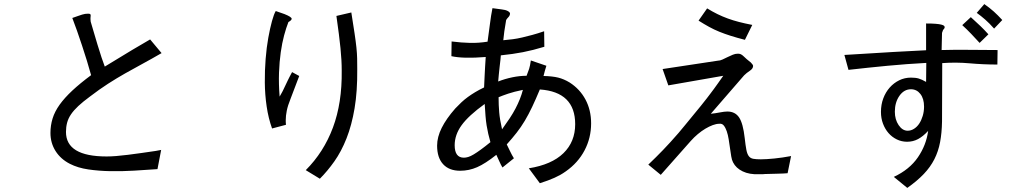

<svg xmlns="http://www.w3.org/2000/svg" viewBox="-20 -781 5040 940"><path d="M715 -588 771 -521Q721 -492 677.5 -468.5Q634 -445 592.5 -421.5Q551 -398 509 -371Q467 -344 420 -308Q386 -283 363.5 -262Q341 -241 327.5 -221Q314 -201 308.5 -180Q303 -159 303 -135Q303 -15 502 -15Q543 -15 606 -23Q669 -31 742 -42L769 -47L751 47Q695 51 636 54.5Q577 58 520.5 57Q464 56 412.5 48.5Q361 41 322 21Q277 -2 252 -41.5Q227 -81 227 -130Q227 -167 237.5 -201Q248 -235 272 -268.5Q296 -302 334 -337.5Q372 -373 426 -413Q417 -446 405.5 -483.5Q394 -521 381.5 -558.5Q369 -596 357 -630.5Q345 -665 334 -693Q351 -699 362.5 -703Q374 -707 382 -709.5Q390 -712 396.5 -713Q403 -714 411 -714Q419 -714 421.5 -712Q424 -710 424 -705Q424 -698 423 -693V-687Q423 -680 424 -675Q429 -658 438 -627.5Q447 -597 457 -563.5Q467 -530 477 -500Q487 -470 493 -455L628 -537Z M1410 -428 1445 -409Q1441 -399 1436 -385.5Q1431 -372 1425 -356.5Q1419 -341 1413 -325Q1407 -309 1402 -296Q1389 -264 1384 -239Q1379 -214 1379 -194Q1379 -189 1379 -183.5Q1379 -178 1380 -170L1312 -152Q1294 -202 1285.5 -260Q1277 -318 1276.5 -377Q1276 -436 1280.5 -492.5Q1285 -549 1293.5 -596Q1302 -643 1311.5 -677.5Q1321 -712 1330 -727L1373 -712Q1408 -698 1408 -689Q1408 -682 1392 -673Q1381 -645 1371 -608Q1361 -571 1354.5 -525Q1348 -479 1346 -425Q1344 -371 1349 -308Q1355 -318 1358.5 -325Q1362 -332 1364 -335Q1374 -356 1379.5 -367.5Q1385 -379 1389 -387.5Q1393 -396 1397.5 -404.5Q1402 -413 1410 -428ZM1627 -703 1700 -720Q1710 -657 1716 -617Q1722 -577 1725 -548Q1728 -519 1728.5 -495.5Q1729 -472 1729 -442Q1730 -334 1716 -251Q1702 -168 1676.5 -103.5Q1651 -39 1617 9Q1583 57 1546 94L1477 52Q1565 -36 1610 -156.5Q1655 -277 1653 -435Q1653 -461 1651.5 -487.5Q1650 -514 1647 -545Q1644 -576 1639 -614.5Q1634 -653 1627 -703Z M2381 -85Q2375 -106 2370.5 -125.5Q2366 -145 2362.5 -166.5Q2359 -188 2357 -213.5Q2355 -239 2353 -272Q2274 -215 2240 -168Q2206 -121 2206 -70Q2206 -9 2251 -9Q2261 -9 2272.5 -12.5Q2284 -16 2299 -25Q2314 -34 2334 -48.5Q2354 -63 2381 -85ZM2421 -305Q2421 -267 2424 -231.5Q2427 -196 2438 -148Q2459 -177 2475.5 -202Q2492 -227 2504 -250Q2516 -273 2525 -295.5Q2534 -318 2540 -341Q2496 -332 2468 -322.5Q2440 -313 2421 -305ZM2579 -485 2655 -459Q2650 -442 2647.5 -434Q2645 -426 2641 -409Q2685 -408 2713 -401Q2741 -394 2769 -377Q2819 -345 2846.5 -293.5Q2874 -242 2874 -177Q2874 -106 2842 -45Q2810 16 2750 58Q2736 68 2722.5 75.5Q2709 83 2694.5 89.5Q2680 96 2662.5 102.5Q2645 109 2623 116L2569 43Q2681 25 2738.5 -31Q2796 -87 2796 -173Q2796 -331 2623 -343Q2603 -295 2585.5 -258Q2568 -221 2549.5 -190Q2531 -159 2509.5 -131.5Q2488 -104 2461 -74Q2469 -58 2477.5 -40Q2486 -22 2496 -6L2440 39Q2432 26 2424 7.5Q2416 -11 2410 -23Q2356 20 2316 37.5Q2276 55 2233 55Q2179 55 2149.5 23Q2120 -9 2120 -68Q2120 -110 2142.5 -155Q2165 -200 2209 -250Q2224 -266 2239 -280Q2254 -294 2270.5 -306Q2287 -318 2306 -329.5Q2325 -341 2350 -353Q2351 -370 2351.5 -385Q2352 -400 2353 -417Q2354 -434 2355 -454.5Q2356 -475 2358 -502Q2248 -493 2190 -506L2191 -578Q2239 -572 2281 -571Q2323 -570 2367 -577Q2373 -618 2378.5 -662.5Q2384 -707 2391 -741L2436 -735Q2455 -733 2466 -727Q2477 -721 2477 -714Q2476 -704 2469 -697Q2462 -690 2458 -683Q2452 -648 2449 -627Q2446 -606 2444 -584Q2468 -586 2490.5 -589Q2513 -592 2536.5 -597.5Q2560 -603 2586 -610Q2612 -617 2644 -628L2645 -552Q2589 -535 2540 -525.5Q2491 -516 2432 -510Q2432 -503 2430 -487.5Q2428 -472 2426 -453Q2424 -434 2422 -415Q2420 -396 2419 -382Q2452 -395 2488 -402.5Q2524 -410 2558 -410Q2566 -430 2570.5 -444Q2575 -458 2579 -485Z M3623 -412 3460 -224Q3481 -226 3504 -230.5Q3527 -235 3541 -235Q3579 -235 3598.5 -206Q3618 -177 3626 -105Q3630 -69 3634 -48Q3638 -27 3646 -16.5Q3654 -6 3668 -3.5Q3682 -1 3705 -1Q3731 -1 3771 -5Q3811 -9 3853 -17L3836 67Q3833 67 3829 67.5Q3825 68 3814 68.5Q3803 69 3782.5 69.5Q3762 70 3725 71Q3718 72 3713 72Q3708 72 3704 72H3697Q3649 74 3616 58Q3583 42 3569 14Q3563 3 3560 -15.5Q3557 -34 3554 -55.5Q3551 -77 3547.5 -99Q3544 -121 3538 -138.5Q3532 -156 3523.5 -166.5Q3515 -177 3501 -175Q3487 -175 3469.5 -168.5Q3452 -162 3433.5 -151Q3415 -140 3396.5 -124.5Q3378 -109 3362 -91L3215 75L3154 25Q3174 6 3191.5 -11.5Q3209 -29 3226.5 -47Q3244 -65 3262.5 -85.5Q3281 -106 3302 -130Q3317 -148 3336.5 -171.5Q3356 -195 3375 -218.5Q3394 -242 3411.5 -263Q3429 -284 3440 -299Q3449 -311 3457.5 -322Q3466 -333 3475.5 -346Q3485 -359 3496 -374.5Q3507 -390 3521 -410L3252 -363L3224 -443L3495 -484Q3505 -484 3517 -489.5Q3529 -495 3542 -501.5Q3555 -508 3567.5 -513Q3580 -518 3590 -518Q3606 -520 3620 -506Q3634 -492 3656 -475Q3667 -464 3667 -458Q3667 -445 3651 -434.5Q3635 -424 3623 -412ZM3400 -680 3442 -740Q3468 -724 3492.5 -712Q3517 -700 3543 -690.5Q3569 -681 3598 -673.5Q3627 -666 3663 -659L3627 -586Q3588 -596 3558 -605.5Q3528 -615 3502 -625.5Q3476 -636 3451.5 -649.5Q3427 -663 3400 -680Z M4592 -620 4590 -536Q4659 -538 4727 -537Q4795 -536 4864 -536L4863 -465Q4795 -465 4727.5 -471Q4660 -477 4593 -472L4592 -186Q4591 -130 4582.5 -85Q4574 -40 4554.5 -1.5Q4535 37 4502.5 71Q4470 105 4422 139L4356 85Q4433 49 4474 -11Q4515 -71 4524 -140Q4499 -113 4474.5 -100Q4450 -87 4421 -87Q4394 -87 4370.5 -98.5Q4347 -110 4330 -129.5Q4313 -149 4303 -175.5Q4293 -202 4293 -233Q4293 -269 4304.5 -299.5Q4316 -330 4336 -352.5Q4356 -375 4382.5 -388Q4409 -401 4440 -401Q4463 -401 4478 -396.5Q4493 -392 4514 -380L4515 -473Q4420 -468 4325.5 -459Q4231 -450 4134 -439L4114 -512Q4142 -513 4238 -519.5Q4334 -526 4514 -535V-666Q4543 -666 4561 -664.5Q4579 -663 4588.5 -660.5Q4598 -658 4601.5 -655Q4605 -652 4605 -648Q4605 -642 4597 -634Q4596 -632 4595 -628.5Q4594 -625 4592 -620ZM4691 -658 4733 -697Q4748 -683 4759.5 -672.5Q4771 -662 4781 -652.5Q4791 -643 4800 -633.5Q4809 -624 4819 -613L4776 -571Q4756 -593 4735 -615Q4714 -637 4691 -658ZM4762 -718 4799 -761Q4826 -742 4845.5 -724.5Q4865 -707 4887 -683L4847 -641Q4824 -667 4803.5 -685Q4783 -703 4762 -718ZM4504 -259Q4504 -298 4486 -321Q4468 -344 4440 -344Q4406 -344 4383.5 -312Q4361 -280 4361 -234Q4361 -196 4379.5 -168.5Q4398 -141 4424 -141Q4440 -141 4455 -150.5Q4470 -160 4480.5 -176Q4491 -192 4497.5 -213.5Q4504 -235 4504 -259Z"/></svg>

Font: D2Coding ligature
Style: Regular
Weight: 400
Monospace: yes
Designer: Yong-Rak Park; Jeong-Hwan Yoon; Sang-Min Lee;
Foundry: NHN Corporation
Version: Version 1.3.2; Build 20180524